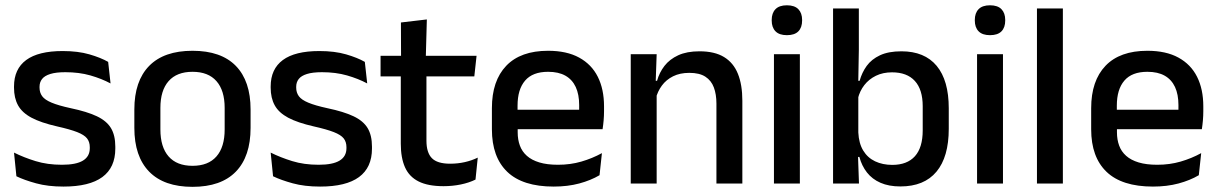

<svg xmlns="http://www.w3.org/2000/svg" viewBox="-20 -694 4609 726"><path d="M220 11.5Q161 11.5 116.5 -0.8Q72 -13 42 -27.5L33 -117Q70 -98.5 114.5 -84.8Q159 -71 214.5 -71Q268 -71 293.8 -86.8Q319.5 -102.5 319.5 -133.5V-137.5Q319.5 -157.5 309 -170.8Q298.5 -184 271.8 -194.5Q245 -205 196 -216Q134.5 -230 99 -249Q63.5 -268 48.2 -295.8Q33 -323.5 33 -362.5V-367Q33 -433 79 -467Q125 -501 217 -501Q275 -501 318 -488.5Q361 -476 389 -460L398 -378.5Q364.5 -396.5 321.8 -408.8Q279 -421 227 -421Q191.5 -421 170 -414.2Q148.5 -407.5 139 -395.2Q129.5 -383 129.5 -366V-362.5Q129.5 -344 139.5 -330.2Q149.5 -316.5 175.2 -305.8Q201 -295 247 -285Q309 -272 346 -254.5Q383 -237 399.5 -209.8Q416 -182.5 416 -139.5V-132Q416 -60.5 367 -24.5Q318 11.5 220 11.5Z M708 12.5Q600 12.5 544 -45Q488 -102.5 488 -210.5V-280Q488 -387.5 544 -444.8Q600 -502 708 -502Q816 -502 871.8 -444.8Q927.5 -387.5 927.5 -280V-210.5Q927.5 -102.5 871.8 -45Q816 12.5 708 12.5ZM708 -67Q767.5 -67 798.5 -102.5Q829.5 -138 829.5 -204.5V-286Q829.5 -352 798.5 -387.2Q767.5 -422.5 708 -422.5Q648.5 -422.5 617.5 -387.2Q586.5 -352 586.5 -286V-204.5Q586.5 -138 617.5 -102.5Q648.5 -67 708 -67Z M1190.5 11.5Q1131.5 11.5 1087 -0.8Q1042.5 -13 1012.5 -27.5L1003.5 -117Q1040.5 -98.5 1085 -84.8Q1129.5 -71 1185 -71Q1238.5 -71 1264.2 -86.8Q1290 -102.5 1290 -133.5V-137.5Q1290 -157.5 1279.5 -170.8Q1269 -184 1242.2 -194.5Q1215.5 -205 1166.5 -216Q1105 -230 1069.5 -249Q1034 -268 1018.8 -295.8Q1003.5 -323.5 1003.5 -362.5V-367Q1003.5 -433 1049.5 -467Q1095.5 -501 1187.5 -501Q1245.5 -501 1288.5 -488.5Q1331.5 -476 1359.5 -460L1368.5 -378.5Q1335 -396.5 1292.2 -408.8Q1249.5 -421 1197.5 -421Q1162 -421 1140.5 -414.2Q1119 -407.5 1109.5 -395.2Q1100 -383 1100 -366V-362.5Q1100 -344 1110 -330.2Q1120 -316.5 1145.8 -305.8Q1171.5 -295 1217.5 -285Q1279.5 -272 1316.5 -254.5Q1353.5 -237 1370 -209.8Q1386.5 -182.5 1386.5 -139.5V-132Q1386.5 -60.5 1337.5 -24.5Q1288.5 11.5 1190.5 11.5Z M1657 10Q1598.5 10 1563 -7.8Q1527.5 -25.5 1511.5 -61.2Q1495.5 -97 1495.5 -150.5V-449.5H1592.5V-162Q1592.5 -117 1613 -96Q1633.5 -75 1682 -75Q1711 -75 1737.5 -81Q1764 -87 1786.5 -98L1778 -15Q1754 -3 1722.5 3.5Q1691 10 1657 10ZM1419 -405V-483H1782L1773.5 -405ZM1496.5 -474.5 1496 -609 1594 -620.5 1590 -474.5Z M2073.5 11.5Q1956.5 11.5 1898.2 -44.2Q1840 -100 1840 -205V-285Q1840 -388.5 1894.2 -445.2Q1948.5 -502 2052.5 -502Q2123 -502 2170 -476.2Q2217 -450.5 2240.5 -403.5Q2264 -356.5 2264 -292V-273.5Q2264 -256.5 2262.5 -239Q2261 -221.5 2258.5 -205.5H2168.5Q2169.5 -231.5 2169.8 -254.5Q2170 -277.5 2170 -296.5Q2170 -337 2157 -365Q2144 -393 2118 -407.8Q2092 -422.5 2052.5 -422.5Q1994 -422.5 1965.5 -389.2Q1937 -356 1937 -294.5V-248.5L1937.5 -237V-193.5Q1937.5 -166 1945.8 -143.5Q1954 -121 1972.2 -104.8Q1990.5 -88.5 2019.5 -79.8Q2048.5 -71 2090 -71Q2137 -71 2178.2 -83Q2219.5 -95 2256 -115L2247 -31.5Q2214 -12 2170.2 -0.2Q2126.5 11.5 2073.5 11.5ZM1892 -205.5V-279H2238.5V-205.5Z M2689 0V-302Q2689 -337.5 2679.2 -363.5Q2669.5 -389.5 2647.2 -404Q2625 -418.5 2586.5 -418.5Q2551 -418.5 2525 -405.5Q2499 -392.5 2482.8 -370.5Q2466.5 -348.5 2459.5 -320.5L2443.5 -388.5H2464.5Q2473 -419.5 2492.5 -444.8Q2512 -470 2544.5 -485Q2577 -500 2625 -500Q2682.5 -500 2718 -478.2Q2753.5 -456.5 2770.2 -415Q2787 -373.5 2787 -313V0ZM2365 0V-489H2463L2459 -374.5L2463 -368.5V0Z M2906.5 0V-489H3004.5V0ZM2955.5 -561Q2926.5 -561 2912.2 -575.8Q2898 -590.5 2898 -616.5V-618.5Q2898 -644.5 2912.2 -659.2Q2926.5 -674 2955.5 -674Q2984.5 -674 2998.8 -659.2Q3013 -644.5 3013 -618.5V-616.5Q3013 -590 2998.8 -575.5Q2984.5 -561 2955.5 -561Z M3384.5 11Q3341 11 3309.5 -2.8Q3278 -16.5 3258.2 -41.8Q3238.5 -67 3229.5 -100.5H3197L3225.5 -193Q3227.5 -152 3244 -124.8Q3260.5 -97.5 3289 -84Q3317.5 -70.5 3354 -70.5Q3410 -70.5 3439.5 -103.2Q3469 -136 3469 -201V-292.5Q3469 -355.5 3439.2 -388Q3409.5 -420.5 3353 -420.5Q3318.5 -420.5 3292 -407.5Q3265.5 -394.5 3248.2 -372.2Q3231 -350 3224 -321.5L3202.5 -388.5H3230.5Q3239 -419.5 3257.2 -444.8Q3275.5 -470 3307.5 -485Q3339.5 -500 3388.5 -500Q3476 -500 3521.8 -445Q3567.5 -390 3567.5 -284.5V-207Q3567.5 -100.5 3521 -44.8Q3474.5 11 3384.5 11ZM3130 0V-662H3227.5V-506L3225 -365.5L3225.5 -348.5V-145.5L3224 -114.5L3228 0Z M3674.5 0V-489H3772.5V0ZM3723.5 -561Q3694.5 -561 3680.2 -575.8Q3666 -590.5 3666 -616.5V-618.5Q3666 -644.5 3680.2 -659.2Q3694.5 -674 3723.5 -674Q3752.5 -674 3766.8 -659.2Q3781 -644.5 3781 -618.5V-616.5Q3781 -590 3766.8 -575.5Q3752.5 -561 3723.5 -561Z M3901 0V-662H3999V0Z M4339.5 11.5Q4222.5 11.5 4164.2 -44.2Q4106 -100 4106 -205V-285Q4106 -388.5 4160.2 -445.2Q4214.5 -502 4318.5 -502Q4389 -502 4436 -476.2Q4483 -450.5 4506.5 -403.5Q4530 -356.5 4530 -292V-273.5Q4530 -256.5 4528.5 -239Q4527 -221.5 4524.5 -205.5H4434.5Q4435.5 -231.5 4435.8 -254.5Q4436 -277.5 4436 -296.5Q4436 -337 4423 -365Q4410 -393 4384 -407.8Q4358 -422.5 4318.5 -422.5Q4260 -422.5 4231.5 -389.2Q4203 -356 4203 -294.5V-248.5L4203.5 -237V-193.5Q4203.5 -166 4211.8 -143.5Q4220 -121 4238.2 -104.8Q4256.5 -88.5 4285.5 -79.8Q4314.5 -71 4356 -71Q4403 -71 4444.2 -83Q4485.5 -95 4522 -115L4513 -31.5Q4480 -12 4436.2 -0.2Q4392.5 11.5 4339.5 11.5ZM4158 -205.5V-279H4504.5V-205.5Z"/></svg>

Font: Anek Telugu Medium
Style: Regular
Weight: 500
Designer: Omkar Bhoir (Telugu), Yesha Goshar (Latin)
Foundry: Ek Type
Version: Version 1.003